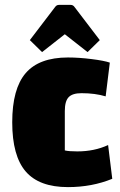

<svg xmlns="http://www.w3.org/2000/svg" viewBox="-20 -750 489 785"><path d="M30 -250Q30 -387 85 -451Q140 -515 258 -515Q302 -515 354 -508.5Q406 -502 429 -494L412 -356Q369 -369 313 -369Q276 -369 260.5 -352.5Q245 -336 245 -296V-135Q261 -131 296 -131Q366 -131 422 -157L439 -19Q356 15 258 15Q140 15 85 -49Q30 -113 30 -250ZM102 -586 205 -721Q211 -730 221 -730H269Q279 -730 285 -721L388 -586L338 -537L245 -610L152 -537Z"/></svg>

Font: Changa ExtraBold
Style: Regular
Weight: 800
Designer: Eduardo Rodriguez Tunni
Foundry: Eduardo Rodriguez Tunni
Version: Version 2.002; ttfautohint (v1.5) -l 8 -r 50 -G 220 -x 14 -H